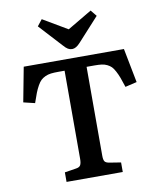

<svg xmlns="http://www.w3.org/2000/svg" viewBox="-100 -1032 933 1112"><g transform="rotate(-10 366.0 -476.5)"><path d="M366.2 -752Q353 -752 341.6 -758.8Q330.1 -765.6 314 -784.2L192.9 -916L222.2 -953.1L366.2 -868.2L509.8 -953.1L539.1 -917L414.1 -779.8Q389.2 -752 366.2 -752ZM200.2 0V-56.2L268.1 -66.9Q288.1 -69.8 294.4 -81.5Q300.8 -93.3 300.8 -118.2V-636.2H264.2Q238.3 -636.2 220.2 -634Q202.1 -631.8 186.5 -624.5Q170.9 -617.2 160.6 -607.4Q150.4 -597.7 139.6 -578.6Q128.9 -559.6 120.4 -537.8Q111.8 -516.1 100.1 -481L33.2 -497.1L71.8 -700.2H661.1L700.2 -499L631.8 -482.9Q620.6 -517.6 612.8 -538.6Q605 -559.6 594.7 -578.9Q584.5 -598.1 575 -607.7Q565.4 -617.2 550.8 -624.5Q536.1 -631.8 519 -634Q502 -636.2 477.1 -636.2H430.2V-113.8Q430.2 -89.8 436.5 -80.1Q442.9 -70.3 463.9 -66.9L530.8 -56.2V0Z"/></g></svg>

Font: Literata Book SemiBold
Style: Regular
Weight: 600
Designer: Latin by Veronika Burian and Jose Scaglione. Greek by Irene Vlachou. Cyrillic by Vera Evstafieva
Foundry: TypeTogether
Version: Version 2.003;PS 002.003;hotconv 1.0.88;makeotf.lib2.5.64775